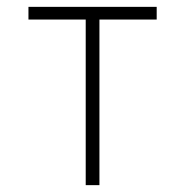

<svg xmlns="http://www.w3.org/2000/svg" viewBox="-20 -540 540 560"><path d="M230 0V-483H63V-520H437V-483H270V0Z"/></svg>

Font: Iosevka Term Curly Extralight
Style: Regular
Weight: 200
Designer: Belleve Invis
Foundry: Belleve Invis
Version: Version 32.3.0